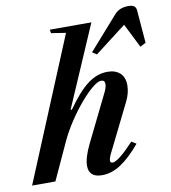

<svg xmlns="http://www.w3.org/2000/svg" viewBox="-129 -943 923 1035"><g transform="rotate(-10 332.0 -426.0)"><path d="M346.5 10.5Q274.5 10.5 274.5 -53.5Q274.5 -97.5 309.5 -169L435.5 -425.5Q449 -452.5 449 -470.5Q449 -492 429 -492Q410 -492 378.8 -466Q347.5 -440 311.5 -397.5Q275.5 -355 241.8 -303.5Q208 -252 184.5 -201L92 0H-35.5L287.5 -779L207.5 -791.5L204.5 -811H432L240 -367L246.5 -365.5Q310 -456 362 -494.8Q414 -533.5 470 -533.5Q514 -533.5 539 -510.5Q564 -487.5 564 -444Q564 -400.5 541.5 -356L415.5 -101.5Q401 -72 401 -59.5Q401 -46.5 414 -46.5Q444 -46.5 532.5 -140.5L558 -124.5Q501 -56.5 450.2 -23Q399.5 10.5 346.5 10.5ZM431.5 -635.5 407.5 -651.5 565.5 -830.5Q593.5 -863 641.5 -863Q665.5 -863 675.2 -855Q685 -847 686 -830.5L700.5 -652L669.5 -635.5L603.5 -767.5Z"/></g></svg>

Font: Libre Caslon Text SemiBold Italic
Style: Regular
Weight: 600
Italic angle: -22.583°
Designer: Pablo Impallari, Rodrigo Fuenzalida, Katja Schimmel
Foundry: Pablo Impallari, Rodrigo Fuenzalida
Version: Version 2.000